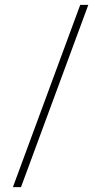

<svg xmlns="http://www.w3.org/2000/svg" viewBox="-20 -742 408 776"><path d="M64.9 14.2H32.2L304.2 -722.2H336.9Z"/></svg>

Font: Neothic
Style: Regular
Weight: 400
Designer: Vasily Draigo aka Daymarius
Foundry: Vasily Draigo aka Daymarius
Version: Version 1.00 May 8, 2019, initial release